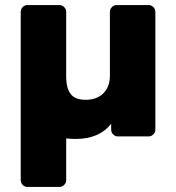

<svg xmlns="http://www.w3.org/2000/svg" viewBox="-20 -540 696 760"><path d="M89 -520H215Q226 -520 234 -512Q242 -504 242 -493V-231Q243 -189 260.5 -167Q278 -145 319 -145Q364 -145 389.5 -171Q415 -197 415 -240V-493Q415 -504 423 -512Q431 -520 442 -520H568Q579 -520 587 -512Q595 -504 595 -493V-27Q595 -16 587 -8Q579 0 568 0H447Q436 0 428 -8Q420 -16 420 -27V-50Q373 10 279 10Q266 10 242 8V173Q242 184 234 192Q226 200 215 200H89Q78 200 70 192Q62 184 62 173V-218V-493Q62 -504 70 -512Q78 -520 89 -520Z"/></svg>

Font: Rubik
Style: Regular
Weight: 700
Designer: Hubert & Fischer
Foundry: Hubert & Fischer
Version: Version 1.100